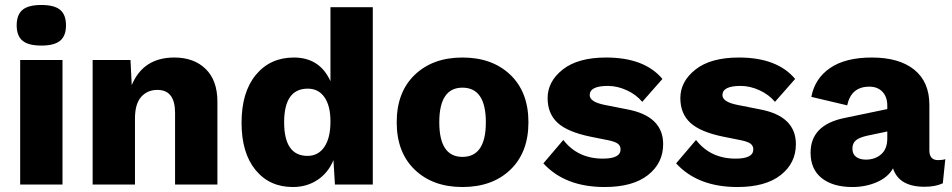

<svg xmlns="http://www.w3.org/2000/svg" viewBox="-20 -741 3822 771"><path d="M47 -639Q47 -682 70.5 -701.5Q94 -721 146 -721Q198 -721 221.5 -701.5Q245 -682 245 -639Q245 -597 221.5 -577.5Q198 -558 146 -558Q94 -558 70.5 -577.5Q47 -597 47 -639ZM231 -500V0H61V-500Z M680 -510Q759 -510 806 -464Q853 -418 853 -333V0H683V-288Q683 -380 612 -380Q572 -380 547 -352Q522 -324 522 -265V0H352V-500H504L509 -399Q555 -510 680 -510Z M1307 -712H1477V0H1325L1319 -98Q1298 -47 1255 -18.5Q1212 10 1156 10Q1062 10 1006 -58.5Q950 -127 950 -248Q950 -371 1007.5 -440.5Q1065 -510 1160 -510Q1264 -510 1307 -415ZM1215 -115Q1258 -115 1282.5 -151Q1307 -187 1307 -253Q1307 -316 1283 -350.5Q1259 -385 1216 -385Q1121 -385 1121 -250Q1121 -115 1215 -115Z M1837 -510Q1957 -510 2029.5 -440.5Q2102 -371 2102 -250Q2102 -129 2029.5 -59.5Q1957 10 1837 10Q1718 10 1645.5 -59.5Q1573 -129 1573 -250Q1573 -371 1645.5 -440.5Q1718 -510 1837 -510ZM1837 -389Q1744 -389 1744 -250Q1744 -111 1837 -111Q1931 -111 1931 -250Q1931 -389 1837 -389Z M2408 10Q2249 10 2162 -85L2242 -179Q2300 -104 2401 -104Q2472 -104 2472 -141Q2472 -155 2461.5 -163.5Q2451 -172 2422 -178L2352 -192Q2259 -211 2219 -248Q2179 -285 2179 -347Q2179 -414 2240 -462Q2301 -510 2414 -510Q2568 -510 2640 -424L2559 -332Q2535 -361 2497 -378.5Q2459 -396 2421 -396Q2348 -396 2348 -359Q2348 -332 2407 -320L2498 -302Q2643 -275 2643 -162Q2643 -86 2582 -38Q2521 10 2408 10Z M2941 10Q2782 10 2695 -85L2775 -179Q2833 -104 2934 -104Q3005 -104 3005 -141Q3005 -155 2994.5 -163.5Q2984 -172 2955 -178L2885 -192Q2792 -211 2752 -248Q2712 -285 2712 -347Q2712 -414 2773 -462Q2834 -510 2947 -510Q3101 -510 3173 -424L3092 -332Q3068 -361 3030 -378.5Q2992 -396 2954 -396Q2881 -396 2881 -359Q2881 -332 2940 -320L3031 -302Q3176 -275 3176 -162Q3176 -86 3115 -38Q3054 10 2941 10Z M3747 -98Q3765 -98 3776 -102L3766 -5Q3736 9 3693 9Q3590 9 3566 -65Q3546 -29 3501 -9.5Q3456 10 3403 10Q3325 10 3280 -25.5Q3235 -61 3235 -128Q3235 -239 3370 -267L3543 -303V-317Q3543 -352 3523.5 -372.5Q3504 -393 3471 -393Q3398 -393 3382 -318L3238 -352Q3252 -426 3313.5 -468Q3375 -510 3481 -510Q3591 -510 3651.5 -461Q3712 -412 3712 -320V-137Q3712 -98 3747 -98ZM3457 -100Q3494 -100 3518.5 -121.5Q3543 -143 3543 -185V-213L3462 -196Q3431 -189 3417 -177.5Q3403 -166 3403 -144Q3403 -122 3418 -111Q3433 -100 3457 -100Z"/></svg>

Font: Elaine Sans
Style: Bold
Weight: 700
Designer: Wei Huang
Foundry: Wei Huang
Version: Version 2.001;December 24, 2019;FontCreator 12.0.0.2547 64-b